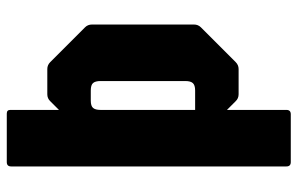

<svg xmlns="http://www.w3.org/2000/svg" viewBox="-172 -534 856 552"><g transform="rotate(-90 256.0 -258.0)"><path d="M66 150Q53.5 150 53.5 137.5V-654Q53.5 -666.5 66 -666.5H205.5Q216 -666.5 216 -656.5V-516.5L241 -541.5Q249 -550 261 -550H333.5Q345 -550 353.5 -541.5L453.5 -441.5Q461.5 -433.5 461.5 -421.5V-128.5Q461.5 -116.5 453.5 -108.5L353.5 -8.5Q345 0 333.5 0H261Q249 0 241 -8.5L216 -33.5V137.5Q216 150 203.5 150ZM216 -125H272Q287 -125 293 -131.5Q299 -138 299 -153V-397Q299 -412 293.2 -418.5Q287.5 -425 272 -425H242.5Q227.5 -425 221.8 -418.5Q216 -412 216 -397Z"/></g></svg>

Font: Jaro 24pt
Style: Regular
Weight: 400
Designer: Agyei Archer, Celine Hurka, Mirko Velimirović
Version: Version 1.000